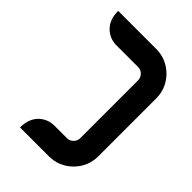

<svg xmlns="http://www.w3.org/2000/svg" viewBox="-64 -736 1007 1007"><g transform="rotate(-45 439.0 -233.0)"><path d="M652.8 -134.3Q673.3 -134.3 688 -148.9Q702.6 -163.6 702.6 -184.1V-344.7Q702.6 -394 737.8 -430.2Q773.4 -465.8 836.9 -465.8V-184.1Q836.9 -108.4 783.2 -53.7Q728.5 0 652.8 0H224.6Q148.9 0 94.2 -53.7Q40.5 -108.4 40.5 -184.1V-397.5Q103.5 -397.5 139.6 -362.3Q174.8 -326.2 174.8 -276.4V-184.1Q174.8 -163.6 189.5 -148.9Q204.1 -134.3 224.6 -134.3Z"/></g></svg>

Font: DimaKhabar
Style: Bold
Weight: 700
Width: 6
Designer: R.Balvardi
Foundry: Dima Software Group
Version: Version 1.00;November 30, 2018;FontCreator 11.5.0.2427 64-bi